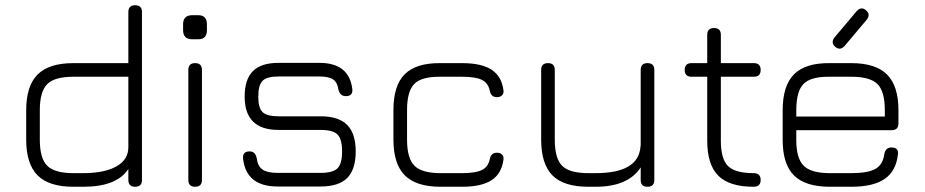

<svg xmlns="http://www.w3.org/2000/svg" viewBox="-20 -713 3530 733"><path d="M260 0Q167 0 123.5 -43.5Q80 -87 80 -180V-292Q80 -385 123.5 -428.5Q167 -472 260 -472H470V-667Q470 -693 496 -693Q522 -693 522 -667V-26Q522 0 496 0Q470 0 470 -26V-68Q426 0 298 0ZM298 -52Q378 -52 424 -77.5Q470 -103 470 -151V-420H260Q188 -420 160 -391.5Q132 -363 132 -292V-180Q132 -108 160.5 -80Q189 -52 260 -52Z M714 -563Q679 -563 679 -598V-620Q679 -655 714 -655H737Q770 -655 770 -620V-598Q770 -563 737 -563ZM699 -26V-446Q699 -472 725 -472Q751 -472 751 -446V-26Q751 0 725 0Q699 0 699 -26Z M1040 -1Q920 -1 908 -107Q905 -135 933 -135Q955 -135 960 -109Q964 -78 982.5 -65.5Q1001 -53 1040 -53H1204Q1251 -53 1268.5 -70.5Q1286 -88 1286 -135Q1286 -182 1268.5 -199.5Q1251 -217 1204 -217H1043Q914 -217 914 -344Q914 -410 945.5 -441.5Q977 -473 1043 -473H1199Q1313 -473 1325 -373Q1328 -346 1300 -346Q1278 -346 1272 -371Q1268 -399 1251.5 -410Q1235 -421 1199 -421H1043Q999 -421 982.5 -404.5Q966 -388 966 -344Q966 -301 982.5 -285Q999 -269 1043 -269H1204Q1273 -269 1305.5 -236Q1338 -203 1338 -135Q1338 -66 1305.5 -33.5Q1273 -1 1204 -1Z M1662 0Q1569 0 1525.5 -43.5Q1482 -87 1482 -180V-293Q1482 -387 1525.5 -430Q1569 -473 1662 -472H1744Q1818 -472 1856.5 -447Q1895 -422 1902 -369Q1904 -357 1897 -349.5Q1890 -342 1877 -342Q1855 -342 1850 -366Q1844 -396 1820 -408Q1796 -420 1744 -420H1662Q1590 -421 1562 -393Q1534 -365 1534 -293V-180Q1534 -108 1562.5 -80Q1591 -52 1662 -52H1744Q1796 -52 1820 -64Q1844 -76 1850 -106Q1855 -130 1877 -130Q1890 -130 1897 -122.5Q1904 -115 1902 -103Q1895 -50 1856.5 -25Q1818 0 1744 0Z M2046 -446Q2046 -472 2072 -472Q2098 -472 2098 -446V-180Q2098 -108 2126 -80Q2154 -52 2226 -52H2254Q2416 -52 2425 -151Q2425 -156 2426 -158V-446Q2426 -472 2452 -472Q2478 -472 2478 -446V-26Q2478 0 2452 0Q2426 0 2426 -26V-74Q2378 0 2254 0H2226Q2132 0 2089 -43.5Q2046 -87 2046 -180Z M2857 0Q2765 0 2722.5 -42Q2680 -84 2680 -176V-420H2620Q2594 -420 2594 -446Q2594 -472 2620 -472H2680V-580Q2680 -606 2706 -606Q2732 -606 2732 -580V-472H2858Q2884 -472 2884 -446Q2884 -420 2858 -420H2732V-176Q2732 -106 2759.5 -79Q2787 -52 2857 -52Q2884 -52 2884 -26Q2884 0 2857 0Z M3165 -569 3251 -671Q3268 -689 3286 -674Q3304 -659 3290 -639L3204 -537Q3187 -519 3169 -534Q3151 -549 3165 -569ZM3148 0Q3055 0 3011.5 -43Q2968 -86 2968 -179V-292Q2968 -386 3011.5 -429.5Q3055 -473 3148 -472H3230Q3323 -472 3366.5 -428.5Q3410 -385 3410 -292V-242Q3410 -216 3384 -216H3020V-179Q3020 -108 3048.5 -80Q3077 -52 3148 -52H3230Q3294 -52 3322.5 -68.5Q3351 -85 3356 -125Q3361 -150 3383 -150Q3412 -150 3408 -123Q3401 -60 3357.5 -30Q3314 0 3230 0ZM3148 -420Q3076 -421 3048 -393Q3020 -365 3020 -292V-268H3358V-292Q3358 -364 3330 -392Q3302 -420 3230 -420Z"/></svg>

Font: Jura
Style: Regular
Weight: 400
Designer: Daniel Johnson, Alexei Vanyashin
Foundry: Daniel Johnson
Version: Version 5.103